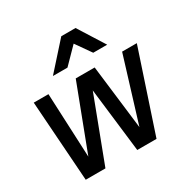

<svg xmlns="http://www.w3.org/2000/svg" viewBox="-173 -938 1079 1097"><g transform="rotate(-30 366.5 -390.0)"><path d="M576 -607H484L413 -708L314 -607H218L373 -780H467ZM551 0H424L374 -422L214 0H84L47 -530H144L163 -107L324 -530H449L500 -107L630 -530H727Z"/></g></svg>

Font: Tanohe Sans Medium
Style: Italic
Weight: 500
Designer: Village Type and Design LLC & Cristiano Sobral
Foundry: Cooper Hewitt Smithsonian Design Museum
Version: Version 1.00;September 29, 2021;FontCreator 13.0.0.2655 64-b